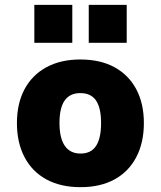

<svg xmlns="http://www.w3.org/2000/svg" viewBox="-20 -763 665 794"><path d="M313 11Q231 11 172 -21Q113 -53 81.5 -113Q50 -173 50 -254Q50 -335 81.5 -394Q113 -453 172 -485Q231 -517 312 -517Q395 -517 453.5 -485Q512 -453 543.5 -394Q575 -335 575 -254Q575 -173 543.5 -113Q512 -53 453.5 -21Q395 11 313 11ZM313 -128Q357 -128 377.5 -160Q398 -192 398 -254Q398 -317 377 -347.5Q356 -378 312 -378Q269 -378 247.5 -347.5Q226 -317 226 -254Q226 -192 248 -160Q270 -128 313 -128ZM347 -586V-743H504V-586ZM122 -586V-743H279V-586Z"/></svg>

Font: Nunito Sans 7pt SemiCondensed Black
Style: Regular
Weight: 900
Width: 4
Designer: Vernon Adams
Foundry: Vernon Adams
Version: Version 3.101;gftools[0.9.27]